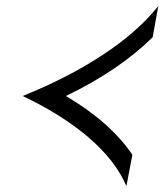

<svg xmlns="http://www.w3.org/2000/svg" viewBox="-20 -614 551 644"><path d="M56 -292Q210 -354 327 -431.5Q444 -509 511 -594L492 -489Q378 -377 201 -292Q349 -205 424 -95L404 10Q367 -76 277 -153Q187 -230 56 -292Z"/></svg>

Font: KoHo SemiBold
Style: Italic
Weight: 600
Italic angle: -10°
Version: Version 1.000; ttfautohint (v1.6)